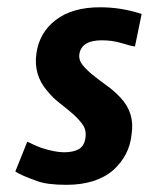

<svg xmlns="http://www.w3.org/2000/svg" viewBox="-20 -503 425 535"><path d="M56 -108Q60 -106.7 70.7 -101.3Q81.3 -96 96 -90.7Q133.3 -78.7 158.7 -78.7Q184 -78.7 199.3 -87.3Q214.7 -96 218 -118Q221.3 -140 210.7 -155.3Q200 -170.7 183.3 -185.3Q166.7 -200 146.7 -215.3Q126.7 -230.7 110.7 -250.7Q73.3 -294.7 81.3 -353.3Q89.3 -412 135.3 -447.3Q181.3 -482.7 258.7 -482.7Q318.7 -482.7 374.7 -464L356 -373.3Q345.3 -374.7 319.3 -382.7Q293.3 -390.7 264 -390.7Q208 -390.7 201.3 -353.3Q198.7 -336 210 -322Q221.3 -308 238.7 -294Q256 -280 277.3 -264.7Q298.7 -249.3 316 -230.7Q356 -188 346.7 -129.3Q341.3 -70.7 296 -29.3Q248 12 165.3 12Q110.7 12 82.7 1.3Q34.7 -16 22.7 -25.3Z"/></svg>

Font: Timmana
Style: Regular
Weight: 400
Designer: Appaji Ambarisha Darbha
Foundry: Andhrapradesh Society for Knowledge Networks
Version: Version 1.0.4; ttfautohint (v1.2.42-39fb)